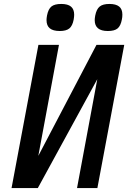

<svg xmlns="http://www.w3.org/2000/svg" viewBox="-20 -952 649 972"><path d="M370 0 472.5 -551 171.5 0H38.5L174.5 -725H278.5L174 -163L468.5 -725H609L473 0ZM215.5 -850.5Q215.5 -859.5 218 -873.5Q224.5 -906.5 240.5 -919.2Q256.5 -932 290 -932Q323.5 -932 339.5 -918.5Q355.5 -905 355.5 -877.5Q355.5 -868 353 -853Q347 -821 331 -808Q315 -795 282.5 -795Q249 -795 232.2 -808.5Q215.5 -822 215.5 -850.5ZM459.5 -850Q459.5 -859 462 -873Q468.5 -906 484.8 -919Q501 -932 534 -932Q566.5 -932 583 -919Q599.5 -906 599.5 -878Q599.5 -865 597 -853.5Q591 -821 575.2 -808Q559.5 -795 526 -795Q459.5 -795 459.5 -850Z"/></svg>

Font: JuliaMono MediumItalic
Style: Regular
Weight: 500
Italic angle: -9°
Monospace: yes
Designer: cormullion
Foundry: corm
Version: Version 0.049; ttfautohint (v1.8.4)